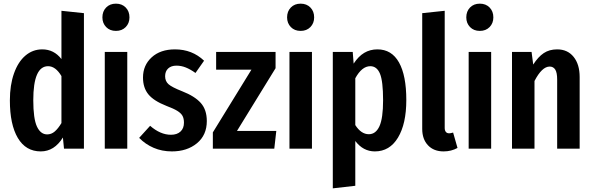

<svg xmlns="http://www.w3.org/2000/svg" viewBox="-20 -813 3244 1050"><path d="M439 -741V0H330L324 -61Q277 15 203 15Q121 15 77.5 -58.5Q34 -132 34 -264Q34 -348 56.5 -411.5Q79 -475 119 -509Q159 -543 211 -543Q275 -543 316 -490V-754ZM316 -140V-397Q284 -451 243 -451Q162 -451 162 -265Q162 -164 182 -121Q202 -78 238 -78Q261 -78 279.5 -94Q298 -110 316 -140Z M676 -529V0H553V-529ZM688 -718Q688 -686 667.5 -665Q647 -644 614 -644Q581 -644 560.5 -665Q540 -686 540 -718Q540 -751 560.5 -772Q581 -793 614 -793Q647 -793 667.5 -772Q688 -751 688 -718Z M1096 -481 1049 -414Q1021 -434 996 -444Q971 -454 945 -454Q916 -454 899.5 -438.5Q883 -423 883 -396Q883 -369 901.5 -352.5Q920 -336 976 -314Q1045 -287 1078 -250Q1111 -213 1111 -151Q1111 -74 1057 -29.5Q1003 15 920 15Q866 15 820.5 -4.5Q775 -24 741 -59L801 -125Q857 -76 915 -76Q948 -76 967 -93.5Q986 -111 986 -142Q986 -165 978 -179.5Q970 -194 950 -206.5Q930 -219 890 -234Q821 -261 791.5 -297Q762 -333 762 -389Q762 -456 809.5 -499.5Q857 -543 937 -543Q1031 -543 1096 -481Z M1487 -529V-440L1276 -97H1491L1480 0H1144V-89L1355 -432H1162V-529Z M1686 -529V0H1563V-529ZM1698 -718Q1698 -686 1677.5 -665Q1657 -644 1624 -644Q1591 -644 1570.5 -665Q1550 -686 1550 -718Q1550 -751 1570.5 -772Q1591 -793 1624 -793Q1657 -793 1677.5 -772Q1698 -751 1698 -718Z M2202 -266Q2202 -136 2156.5 -60.5Q2111 15 2030 15Q1966 15 1923 -42V203L1800 217V-529H1909L1914 -465Q1940 -505 1972 -524Q2004 -543 2044 -543Q2122 -543 2162 -471.5Q2202 -400 2202 -266ZM2075 -265Q2075 -369 2058 -410Q2041 -451 2005 -451Q1959 -451 1923 -385V-129Q1955 -79 1997 -79Q2035 -79 2055 -122.5Q2075 -166 2075 -265Z M2289 -108V-741L2412 -754V-113Q2412 -100 2418 -92Q2424 -84 2436 -84Q2443 -84 2449.5 -86Q2456 -88 2458 -88L2482 -4Q2448 15 2406 15Q2352 15 2320.5 -18.5Q2289 -52 2289 -108Z M2666 -529V0H2543V-529ZM2678 -718Q2678 -686 2657.5 -665Q2637 -644 2604 -644Q2571 -644 2550.5 -665Q2530 -686 2530 -718Q2530 -751 2550.5 -772Q2571 -793 2604 -793Q2637 -793 2657.5 -772Q2678 -751 2678 -718Z M3150 -392V0H3027V-378Q3027 -416 3016.5 -432.5Q3006 -449 2986 -449Q2944 -449 2903 -370V0H2780V-529H2887L2896 -460Q2923 -502 2953.5 -522.5Q2984 -543 3027 -543Q3084 -543 3117 -502Q3150 -461 3150 -392Z"/></svg>

Font: Fira Sans Extra Condensed Medium
Style: Regular
Weight: 500
Width: 1
Designer: Carrois Corporate & Edenspiekermann AG
Foundry: Carrois Corporate GbR & Edenspiekermann AG
Version: Version 4.203